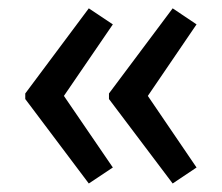

<svg xmlns="http://www.w3.org/2000/svg" viewBox="-20 -492 527 456"><path d="M40 -270 190.9 -472.2 248 -434.1 131.8 -264.2 248 -94.2 190.9 -56.2 40 -256.8ZM238.8 -270 390.1 -472.2 446.8 -434.1 331.1 -264.2 446.8 -94.2 390.1 -56.2 238.8 -256.8Z"/></svg>

Font: Puppies Kittens
Style: Regular
Weight: 400
Foundry: Ascender Corporation and Peter Mawhorter
Version: Version 0.1